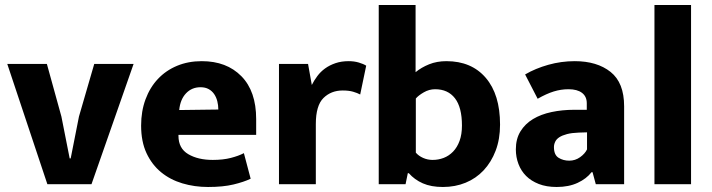

<svg xmlns="http://www.w3.org/2000/svg" viewBox="-20 -735 2839 766"><path d="M356 -480H513L345 0H169L9 -480H167L225 -270L258 -103H262L295 -270Z M1002 -197H692V-193Q692 -143 731 -120Q770 -97 829 -97Q870 -97 901 -105Q932 -113 953 -124L980 -22Q953 -9 911.5 1Q870 11 810 11Q756 11 707.5 -3.5Q659 -18 622.5 -48Q586 -78 564.5 -124Q543 -170 543 -234Q543 -291 560.5 -338.5Q578 -386 610 -420Q642 -454 686.5 -472.5Q731 -491 785 -491Q884 -491 943 -431Q1002 -371 1002 -260ZM851 -298Q851 -315 847 -331Q843 -347 834.5 -359.5Q826 -372 812.5 -379.5Q799 -387 780 -387Q745 -387 722 -362.5Q699 -338 695 -296Z M1093 0V-480H1209L1224 -396Q1233 -414 1246 -431.5Q1259 -449 1277 -462Q1295 -475 1318.5 -483Q1342 -491 1371 -491Q1393 -491 1411.5 -485.5Q1430 -480 1441 -473L1417 -358Q1406 -364 1389 -369Q1372 -374 1347 -374Q1301 -374 1270.5 -344Q1240 -314 1240 -240V0Z M1975 -238Q1975 -180 1957.5 -134Q1940 -88 1909.5 -55.5Q1879 -23 1837.5 -6Q1796 11 1747 11Q1700 11 1667 -3.5Q1634 -18 1611 -44H1607L1598 0H1491V-715H1638V-447Q1661 -466 1692 -478.5Q1723 -491 1761 -491Q1861 -491 1918 -424.5Q1975 -358 1975 -238ZM1823 -234Q1823 -307 1795 -343Q1767 -379 1716 -379Q1692 -379 1670.5 -366.5Q1649 -354 1639 -342V-126Q1650 -113 1668 -105Q1686 -97 1706 -97Q1729 -97 1750 -105Q1771 -113 1787.5 -130Q1804 -147 1813.5 -173Q1823 -199 1823 -234Z M2075 -438Q2116 -462 2167.5 -476.5Q2219 -491 2273 -491Q2362 -491 2416 -448Q2470 -405 2470 -311V0H2357L2344 -48H2340Q2320 -22 2284.5 -5.5Q2249 11 2201 11Q2160 11 2129.5 -1Q2099 -13 2079 -33Q2059 -53 2048.5 -80.5Q2038 -108 2038 -139Q2038 -181 2056.5 -211Q2075 -241 2106.5 -260Q2138 -279 2180.5 -288Q2223 -297 2271 -297H2321V-323Q2321 -350 2302 -364.5Q2283 -379 2248 -379Q2218 -379 2189 -370Q2160 -361 2125 -341ZM2322 -207 2289 -206Q2261 -205 2242 -200Q2223 -195 2211.5 -187.5Q2200 -180 2195 -169.5Q2190 -159 2190 -148Q2190 -117 2208.5 -105.5Q2227 -94 2251 -94Q2275 -94 2294.5 -108Q2314 -122 2322 -139Z M2591 0V-715H2737V0Z"/></svg>

Font: Mukta Mahee ExtraBold
Style: Regular
Weight: 800
Designer: Shuchita Grover, Noopur Datye, Girish Dalvi, Yashodeep Gholap
Foundry: Ek Type
Version: Version 2.538;PS 1.000;hotconv 16.6.51;makeotf.lib2.5.65220;